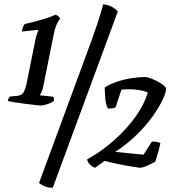

<svg xmlns="http://www.w3.org/2000/svg" viewBox="-20 -777 812 895"><path d="M170 -285Q165 -285 143.5 -287.5Q122 -290 95 -293.5Q68 -297 45.5 -300.5Q23 -304 16 -307Q17 -313 21 -319Q25 -325 26 -327L59 -330Q80 -332 88.5 -344.5Q97 -357 104 -388L145 -591Q147 -603 152 -618Q157 -633 159 -636L158 -638L82 -630Q83 -641 87.5 -651.5Q92 -662 95 -665Q128 -672 170 -684Q212 -696 238 -708Q252 -706 260 -691Q248 -674 241.5 -657.5Q235 -641 229 -610L181 -371Q178 -357 173 -346.5Q168 -336 165 -333L229 -326Q230 -323 231 -318.5Q232 -314 231 -307Q223 -299 202.5 -292Q182 -285 170 -285ZM226 98Q204 98 188 91.5Q172 85 162 76L379 -513Q414 -606 434 -667Q454 -728 461 -757Q487 -754 504.5 -743.5Q522 -733 529 -723ZM423 5Q410 1 399.5 -9.5Q389 -20 386 -34Q455 -72 514 -125Q573 -178 613.5 -235.5Q654 -293 669 -346Q633 -361 582 -361Q574 -361 565 -360.5Q556 -360 546 -359L519 -277Q510 -271 483 -271Q474 -287 471.5 -312Q469 -337 468 -369Q492 -385 525 -396Q558 -407 592.5 -412.5Q627 -418 656 -418Q666 -418 682 -412Q698 -406 714.5 -397.5Q731 -389 742.5 -379.5Q754 -370 754 -363Q754 -347 738.5 -313Q723 -279 693 -236.5Q663 -194 618.5 -150Q574 -106 517 -69L649 -56L688 -117Q719 -117 728 -109Q722 -83 716 -62.5Q710 -42 704 -24Q692 -16 668.5 -5.5Q645 5 631 5Q589 -1 549.5 -8.5Q510 -16 468 -27Z"/></svg>

Font: Texturina 72pt 72pt SemiBold
Style: Italic
Weight: 600
Italic angle: -11°
Designer: Guillermo Torres Carreño
Foundry: Omnibus-Type
Version: Version 1.002; ttfautohint (v1.8.3)